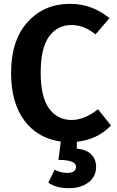

<svg xmlns="http://www.w3.org/2000/svg" viewBox="-20 -728 611 1005"><path d="M561 -71Q489 3 382 14V50Q433 55 458 80.5Q483 106 483 146Q483 196 443.5 226.5Q404 257 340 257Q274 257 233 228L266 160Q297 177 330 177Q378 177 378 145Q378 109 286 109L298 13Q177 -4 107.5 -97Q38 -190 38 -347Q38 -517 124.5 -612.5Q211 -708 346 -708Q462 -708 553 -633L480 -548Q420 -597 354 -597Q280 -597 236.5 -536.5Q193 -476 193 -347Q193 -221 236.5 -160.5Q280 -100 355 -100Q421 -100 493 -156Z"/></svg>

Font: Fira Sans SemiBold
Style: Regular
Weight: 600
Designer: bBox Type GmbH & Carrois Corporate GbR & Edenspiekermann AG
Foundry: bBox Type GmbH & Carrois Corporate GbR & Edenspiekermann AG
Version: Version 4.301;PS 004.301;hotconv 1.0.88;makeotf.lib2.5.64775